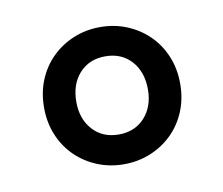

<svg xmlns="http://www.w3.org/2000/svg" viewBox="-44 -736 436 375"><g transform="rotate(-10 174.0 -549.0)"><path d="M175 -413Q147 -413 122.5 -423Q98 -433 79.5 -451Q61 -469 50.5 -494Q40 -519 40 -549Q40 -579 50.5 -604Q61 -629 79.5 -647Q98 -665 122.5 -675Q147 -685 175 -685Q203 -685 227.5 -675Q252 -665 270.5 -647Q289 -629 299.5 -604Q310 -579 310 -549Q310 -519 299.5 -494Q289 -469 270.5 -451Q252 -433 227.5 -423Q203 -413 175 -413ZM175 -472Q207 -472 226.5 -493.5Q246 -515 246 -549Q246 -584 226.5 -605.5Q207 -627 175 -627Q143 -627 123.5 -605.5Q104 -584 104 -549Q104 -515 123.5 -493.5Q143 -472 175 -472Z"/></g></svg>

Font: Giro Semibold
Style: Regular
Weight: 600
Designer: Paul D. Hunt
Foundry: Adobe Systems Incorporated
Version: Version 1.000;PS 1.0;hotconv 1.0.88;makeotf.lib2.5.647800